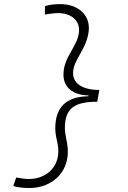

<svg xmlns="http://www.w3.org/2000/svg" viewBox="-20 -814 626 938"><path d="M125 104.5C237.3 104.5 330.6 20.5 308.1 -112.3C305.7 -127.4 296.9 -164.1 296.9 -186C296.9 -282.2 339.4 -316.9 455.1 -316.9L465.3 -374.5C384.3 -374.5 336.9 -405.3 336.9 -457C336.9 -521.5 398.9 -565.9 412.6 -655.8C425.3 -740.2 361.3 -793.9 273.9 -793.9C238.8 -793.9 218.3 -789.6 199.7 -784.2L199.2 -743.2C223.1 -747.1 246.6 -750 264.2 -750C328.1 -750 372.1 -713.4 365.7 -656.2C357.9 -584 290 -536.6 290 -449.2C290 -387.2 335.4 -349.6 412.6 -347.7L412.1 -343.8C302.7 -341.8 250 -290.5 250 -186C250 -161.1 256.3 -135.7 261.2 -112.3C283.2 -4.4 208 60.5 122.1 60.5C104.5 60.5 82 57.6 59.1 53.2L44.9 94.7C64.9 100.6 87.9 104.5 125 104.5Z"/></svg>

Font: Cascadia Code PL ExtraLight
Style: Italic
Weight: 200
Italic angle: -10°
Monospace: yes
Designer: Aaron Bell
Foundry: Saja Typeworks
Version: Version 2404.023